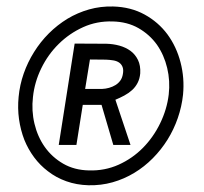

<svg xmlns="http://www.w3.org/2000/svg" viewBox="-20 -558 627 589"><path d="M37.1 -260.7Q33.7 -226.1 38.3 -192.6Q43 -159.2 54.7 -128.9Q66.4 -100.1 84.7 -75.4Q103 -50.8 127 -32.7Q151.9 -13.2 183.3 -2Q214.8 9.3 251.5 10.3Q290 11.2 325.4 1.2Q360.8 -8.8 392.1 -27.8Q422.9 -46.4 448.7 -72.5Q474.6 -98.6 494.1 -129.9Q513.2 -160.6 525.4 -195.8Q537.6 -231 541.5 -267.6Q546.4 -318.4 533.9 -366.5Q521.5 -414.6 493.7 -452.6Q465.8 -490.2 423.6 -513.4Q381.3 -536.6 327.1 -538.1Q288.6 -539.1 253.2 -529.1Q217.8 -519 187 -500.5Q155.8 -481.4 129.9 -455.6Q104 -429.7 84.5 -398.4Q64.9 -367.2 52.7 -332.3Q40.5 -297.4 37.1 -260.7ZM81.1 -260.3Q85.9 -306.2 106.7 -348.6Q127.4 -391.1 160.2 -423.3Q192.9 -455.6 234.9 -474.6Q276.9 -493.7 325.7 -492.2Q370.6 -491.2 404.8 -471.7Q439 -452.1 461.4 -420.9Q483.4 -389.2 492.9 -349.4Q502.4 -309.6 497.6 -268.1Q492.2 -222.7 471.4 -179.9Q450.7 -137.2 418.5 -104.5Q386.2 -71.8 343.8 -52.7Q301.3 -33.7 252.9 -35.2Q208 -36.1 173.8 -55.9Q139.6 -75.7 117.2 -107.4Q95.2 -138.7 85.7 -178.7Q76.2 -218.8 81.1 -260.3ZM233.9 -236.3H291.5L327.6 -113.3H380.4L334 -252Q348.1 -257.8 361.3 -264.9Q374.5 -272 385.3 -281.7Q395.5 -291 402.1 -303.7Q408.7 -316.4 410.2 -333Q411.6 -356.9 403.3 -374Q395 -391.1 380.4 -401.9Q365.7 -412.6 346.4 -418Q327.1 -423.3 306.2 -423.8L209 -424.3L160.2 -113.3H214.4ZM241.2 -285.2 255.9 -375.5 305.2 -375Q316.9 -374.5 327.4 -372.8Q337.9 -371.1 345.2 -366.2Q352.5 -361.3 356 -352.5Q359.4 -343.8 356.9 -330.6Q355 -318.8 348.9 -310.5Q342.8 -302.2 334 -296.9Q325.2 -291.5 314.7 -288.6Q304.2 -285.6 293.5 -285.2Z"/></svg>

Font: Roboto Mono SemiBold
Style: Italic
Weight: 600
Italic angle: -10°
Monospace: yes
Designer: Google
Version: Version 3.000